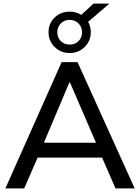

<svg xmlns="http://www.w3.org/2000/svg" viewBox="-20 -1052 782 1072"><path d="M10 0 324 -705H413L732 0H625L550 -172H190L115 0ZM367 -591 225 -255H516L371 -591ZM369 -756Q319 -756 285 -790Q251 -824 251 -872Q251 -921 285 -954Q319 -987 369 -987Q405 -987 434 -969L502 -1032H591L472 -930Q487 -904 487 -872Q487 -824 453 -790Q419 -756 369 -756ZM369 -803Q399 -803 418.5 -822.5Q438 -842 438 -872Q438 -901 418.5 -921Q399 -941 369 -941Q339 -941 319.5 -921Q300 -901 300 -872Q300 -842 319.5 -822.5Q339 -803 369 -803Z"/></svg>

Font: Mulish SemiBold
Style: Regular
Weight: 600
Designer: Vernon Adams
Foundry: Vernon Adams
Version: Version 3.603; ttfautohint (v1.8.3)